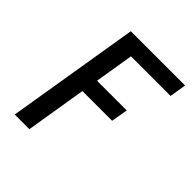

<svg xmlns="http://www.w3.org/2000/svg" viewBox="-200 -868 1001 1001"><g transform="rotate(45 300.0 -367.5)"><path d="M69 0 190 -735H590L575 -643H283L248 -428H467L451 -336H232L177 0Z"/></g></svg>

Font: Iosevka Aile Semibold Oblique
Style: Regular
Weight: 600
Italic angle: -9°
Designer: Belleve Invis
Foundry: Belleve Invis
Version: Version 31.1.0; ttfautohint (v1.8.4)